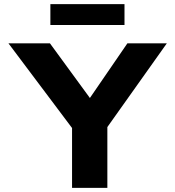

<svg xmlns="http://www.w3.org/2000/svg" viewBox="-20 -910 849 930"><path d="M329 0V-335L341 -274L21 -700H222L461 -373L374 -375L597 -700H788L489 -279L500 -343V0ZM224 -789V-890H583V-789Z"/></svg>

Font: Lexend Exa
Style: Bold
Weight: 700
Designer: Bonnie Shaver-Troup, Thomas Jockin
Foundry: Lexend
Version: Version 1.007